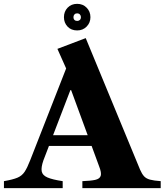

<svg xmlns="http://www.w3.org/2000/svg" viewBox="-40 -980 856 1000"><path d="M-19.5 0V-36.5Q27 -44.5 50.8 -54.5Q74.5 -64.5 88.2 -85.2Q102 -106 117.5 -146L304.5 -623.5L259 -725.5L406.5 -781.5L689.5 -96.5Q699 -74.5 710 -62.2Q721 -50 741 -44.5Q761 -39 797 -36.5V0H389V-36.5Q432 -38 455.8 -43.2Q479.5 -48.5 484.5 -64.2Q489.5 -80 476.5 -113L330.5 -510.5H326.5L186 -144.5Q173.5 -108.5 177.2 -87.8Q181 -67 207 -55.8Q233 -44.5 286.5 -36.5V0ZM182 -220V-276H501V-220ZM362 -821.5Q330.5 -821.5 311.8 -841.5Q293 -861.5 293 -890.5Q293 -920 312.2 -940Q331.5 -960 362 -960Q391.5 -960 411.2 -940Q431 -920 431 -890.5Q431 -861.5 411.2 -841.5Q391.5 -821.5 362 -821.5ZM362 -871Q370.5 -871 376 -876.2Q381.5 -881.5 381.5 -890.5Q381.5 -899 376 -904.8Q370.5 -910.5 362 -910.5Q353 -910.5 347.8 -904.8Q342.5 -899 342.5 -890.5Q342.5 -881.5 347.8 -876.2Q353 -871 362 -871Z"/></svg>

Font: Libre Caslon Text
Style: Regular
Weight: 400
Designer: Pablo Impallari, Rodrigo Fuenzalida, Katja Schimmel
Foundry: Pablo Impallari, Rodrigo Fuenzalida
Version: Version 2.000